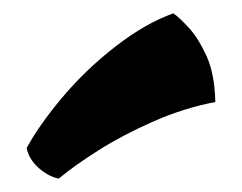

<svg xmlns="http://www.w3.org/2000/svg" viewBox="-20 -887 363 288"><path d="M20 -665Q39 -700 74 -741.5Q109 -783 153.5 -817.5Q198 -852 240 -867Q250 -860 264 -844.5Q278 -829 290 -802.5Q302 -776 303 -734Q256 -725 210.5 -705Q165 -685 128.5 -662Q92 -639 68 -619Q51 -623 37 -636Q23 -649 20 -665Z"/></svg>

Font: Merienda ExtraBold
Style: Regular
Weight: 800
Designer: Eduardo Rodriguez Tunni
Foundry: Eduardo Rodriguez Tunni
Version: Version 2.001